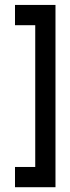

<svg xmlns="http://www.w3.org/2000/svg" viewBox="-20 -687 290 790"><path d="M125 0V-583.3H41.7V-666.7H208.3V83.3H41.7V0Z"/></svg>

Font: Yulong
Style: Regular
Weight: 400
Designer: GGBotNet
Foundry: f0n7.com
Version: 1.00